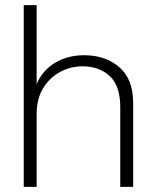

<svg xmlns="http://www.w3.org/2000/svg" viewBox="-20 -724 603 744"><path d="M72 0V-704H122V-398Q144 -451 193 -480.5Q242 -510 306 -510Q389 -510 442.5 -463.5Q496 -417 496 -325V0H446V-309Q446 -391 405.5 -429Q365 -467 300 -467Q253 -467 212.5 -445Q172 -423 147 -382Q122 -341 122 -282V0Z"/></svg>

Font: Prodigy Sans Light
Style: Regular
Weight: 300
Designer: Wei Huang
Foundry: Wei Huang
Version: Version 1.003; ttfautohint (v1.8.3)